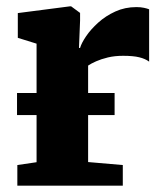

<svg xmlns="http://www.w3.org/2000/svg" viewBox="-20 -589 514 609"><path d="M35 0V-65.5L96 -74.5V-450.5L36.5 -469V-547.5L202.5 -569H205.5L234 -548V-524L230.5 -437H234Q238.5 -452.5 253.2 -474.2Q268 -496 291.5 -517.2Q315 -538.5 345.8 -552.5Q376.5 -566.5 412.5 -566.5Q426.5 -566.5 436.8 -564.2Q447 -562 453 -559.5V-393.5Q441 -402.5 422 -407.2Q403 -412 370.5 -412Q344 -412 322.2 -406.8Q300.5 -401.5 284.8 -394.5Q269 -387.5 259.5 -381V-75L369.5 -65.5V0ZM343.5 -294V-224H34V-294Z"/></svg>

Font: Merriweather Light 18pt Black
Style: Regular
Weight: 900
Version: Version 2.100